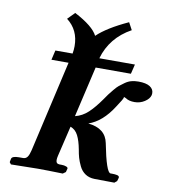

<svg xmlns="http://www.w3.org/2000/svg" viewBox="-79 -756 727 825"><g transform="rotate(10 284.5 -344.0)"><path d="M216.8 -71.8Q213.9 -60.1 213.9 -51.8Q213.9 -35.2 230 -35.2H237.8Q250.5 -35.2 259 -31.7Q267.6 -28.3 266.1 -22.9L262.2 -7.8L250 1Q179.2 -1 141.1 -1L23.9 1L17.1 -7.8L20 -22.9Q22.9 -35.2 53.2 -35.2H70.8Q82.5 -35.2 89.4 -44.7Q96.2 -54.2 101.1 -75.2L191.9 -472.2H117.2L127 -514.2H202.1Q205.1 -531.2 205.1 -546.9Q205.1 -617.2 152.8 -657.2L183.1 -688Q264.6 -645.5 284.2 -606Q326.7 -647 418 -689L435.1 -657.2Q345.7 -607.9 318.8 -514.2H474.1L463.9 -472.2H310.1L258.8 -251Q290.5 -258.8 315.2 -282Q339.8 -305.2 366.2 -342.8L383.3 -367.2Q388.2 -373.5 400.6 -388.9Q413.1 -404.3 421.9 -411.4Q430.7 -418.5 444.1 -428Q457.5 -437.5 471.7 -441.2Q485.8 -444.8 502 -444.8Q535.6 -444.8 552.2 -434.1Q568.8 -423.3 568.8 -405.8Q568.8 -404.3 568.4 -401.4Q567.9 -398.4 567.9 -397Q563.5 -380.4 543.7 -367.7Q523.9 -355 500 -355Q475.1 -355 460.9 -365.2Q459 -366.2 455.6 -367.4Q452.1 -368.7 451.2 -369.1Q452.1 -368.2 452.1 -367.2Q452.1 -360.8 425.8 -321.8Q380.9 -251 320.8 -230Q397 -222.2 409.2 -160.2Q433.6 -35.2 452.1 -35.2H460Q466.3 -35.2 470.9 -34.7Q475.6 -34.2 480.7 -33.2Q485.8 -32.2 488.3 -29.5Q490.7 -26.9 490.2 -22.9L485.8 -7.8L475.1 1L388.2 0Q364.7 -0.5 347.9 -11.7Q331.1 -22.9 321.5 -42.7Q312 -62.5 307.6 -77.9Q303.2 -93.3 299.8 -113.8Q293 -149.9 281.5 -172.6Q270 -195.3 248 -203.1Z"/></g></svg>

Font: Linux Libertine G
Style: Semibold Italic
Weight: 600
Italic angle: -11.5°
Designer: Philipp H. Poll
Foundry: Philipp H. Poll
Version: Version 5.1.1